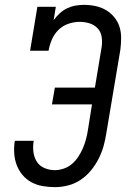

<svg xmlns="http://www.w3.org/2000/svg" viewBox="-20 -763 540 791"><path d="M206 8Q180 8 155 3.5Q130 -1 109 -12.5Q88 -24 72.5 -42.5Q57 -61 48.5 -84Q40 -107 38.5 -132.5Q37 -158 41 -183Q41 -183 41 -183Q41 -183 41 -183H119Q115 -161 117.5 -138.5Q120 -116 131 -98Q142 -80 162.5 -71Q183 -62 206 -62Q224 -62 243 -68.5Q262 -75 277 -88Q292 -101 303 -118Q314 -135 321.5 -152.5Q329 -170 334 -188.5Q339 -207 342 -226L359 -333H194L206 -402H371L399 -571Q402 -592 398.5 -612.5Q395 -633 381.5 -647Q368 -661 348.5 -667Q329 -673 308 -673Q285 -673 261.5 -665Q238 -657 220.5 -639.5Q203 -622 193.5 -599.5Q184 -577 180 -554H104L134 -735H210L201 -680Q212 -695 226 -708Q240 -721 257 -729Q274 -737 291.5 -740Q309 -743 326 -743Q350 -743 373.5 -738Q397 -733 416.5 -721.5Q436 -710 450.5 -692.5Q465 -675 472 -653.5Q479 -632 479 -607.5Q479 -583 476 -559L418 -214Q414 -187 406.5 -160.5Q399 -134 386 -108.5Q373 -83 354.5 -60.5Q336 -38 312 -22Q288 -6 260.5 1Q233 8 206 8Z"/></svg>

Font: Iosevka Slab Oblique
Style: Regular
Weight: 400
Italic angle: -9°
Monospace: yes
Designer: Belleve Invis
Foundry: Belleve Invis
Version: Version 11.1.1; ttfautohint (v1.8.3)